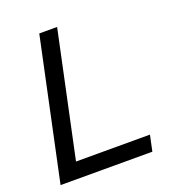

<svg xmlns="http://www.w3.org/2000/svg" viewBox="-130 -810 819 910"><g transform="rotate(-20 279.5 -355.0)"><path d="M171 -710H261L127 -80H500L483 0H20Z"/></g></svg>

Font: Raleway Medium
Style: Italic
Weight: 500
Italic angle: -12°
Designer: Matt McInerney, Pablo Impallari, Rodrigo Fuenzalida
Foundry: Matt McInerney, Pablo Impallari, Rodrigo Fuenzalida
Version: Version 4.026